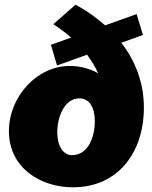

<svg xmlns="http://www.w3.org/2000/svg" viewBox="-20 -784 649 818"><path d="M223 -505 351 -551C370 -525 386 -499 398 -472C361 -493 318 -503 277 -503C138 -503 18 -373 18 -225C18 -70 151 14 291 14C480 14 593 -131 593 -326C593 -434 555 -526 497 -602L589 -635L562 -724L428 -676C389 -710 347 -740 302 -764L207 -681C235 -663 260 -644 283 -624L197 -593ZM287 -123C249 -123 224 -162 224 -220C224 -288 256 -365 318 -365C361 -365 384 -326 384 -267C384 -198 354 -123 287 -123Z"/></svg>

Font: Fixel Text 20240404 Black
Style: Italic
Weight: 900
Width: 4
Italic angle: -10°
Designer: AlfaBravo + MacPaw
Foundry: Kyrylo Tkachov, Marchela Mozhyna, Serhii Makarenko, Maria Weinstein, Zakhar Kryvoshyya
Version: Version 1.211;Glyphs 3.2 (3225)